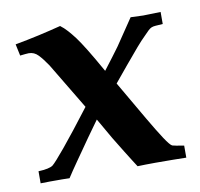

<svg xmlns="http://www.w3.org/2000/svg" viewBox="-60 -534 621 597"><g transform="rotate(-10 250.0 -235.5)"><path d="M22 -38.1Q56.6 -39.6 67.9 -47.9Q77.6 -55.7 110.6 -95.5Q143.6 -135.3 200.7 -210L112.8 -356.4Q97.7 -378.9 85.2 -391.8Q72.8 -404.8 55.7 -404.8Q51.8 -404.8 44.9 -404.1Q38.1 -403.3 28.3 -402.3L20.5 -439Q60.1 -446.3 96.2 -454.3Q132.3 -462.4 166.5 -471.2Q177.7 -462.9 188.2 -451.2Q198.7 -439.5 209.5 -425.3Q220.2 -411.1 237.8 -382.6Q255.4 -354 280.3 -309.6Q295.9 -330.1 308.6 -346.7Q321.3 -363.3 331.1 -377L387.2 -460Q420.4 -458.5 426.8 -458.5L481.9 -460V-421.9Q466.8 -420.9 459 -420.4Q451.2 -419.9 446 -417.7Q440.9 -415.5 435.3 -410.2Q429.7 -404.8 418.9 -393.6Q408.7 -383.8 391.8 -364.3Q375 -344.7 350.6 -315.4L308.6 -264.6L379.4 -142.6Q404.8 -99.1 421.6 -73.5Q438.5 -47.9 445.3 -44.9Q453.1 -42.5 481.9 -38.1V0Q463.9 -0.5 439.5 -0.7Q415 -1 384.3 -1Q366.7 -1 352.8 -0.7Q338.9 -0.5 328.1 0Q322.8 -7.8 314.7 -21Q306.6 -34.2 295.4 -51.8L266.1 -99.6L228.5 -165Q222.7 -156.7 212.9 -143.3Q203.1 -129.9 192.1 -114.3Q181.2 -98.6 169.2 -81.5Q157.2 -64.5 146.5 -49.1Q135.7 -33.7 127 -20.8Q118.2 -7.8 113.3 0Q100.6 -0.5 89.8 -0.5Q79.1 -0.5 70.8 -0.5Q63 -0.5 51 -0.5Q39.1 -0.5 22 0Z"/></g></svg>

Font: XB Kayhan
Style: Bold
Weight: 700
Designer: Behnam
Foundry: Irmug
Version: Version 7.300 2009